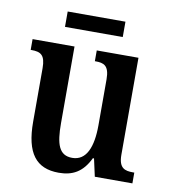

<svg xmlns="http://www.w3.org/2000/svg" viewBox="-79 -747 731 825"><g transform="rotate(10 287.0 -334.5)"><path d="M150 -612H402V-679H150ZM232 10C291 10 335 -12 366 -77H371L388 0H552V-47H546C511 -47 484 -54 484 -113V-536H302V-489H305C340 -489 365 -482 365 -421V-221C365 -126 340 -63 278 -63C220 -63 205 -110 205 -202V-536H22V-489H25C66 -489 86 -478 86 -420V-187C86 -50 133 10 232 10Z"/></g></svg>

Font: Noto Serif Bengali Condensed
Style: Regular
Weight: 400
Width: 3
Designer: Juan Bruce, Universal Thirst, Indian Type Foundry and the Monotype Design Team.
Foundry: Monotype Imaging Inc.
Version: Version 2.003